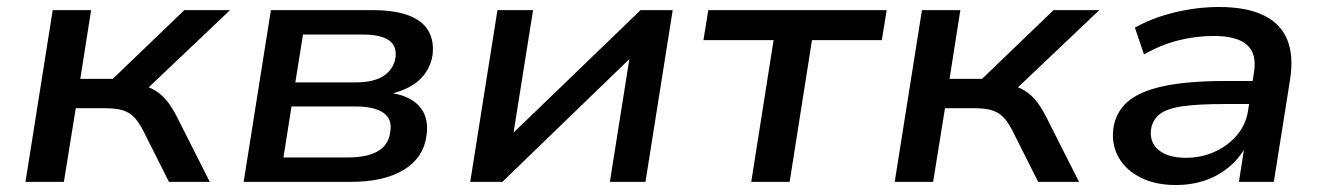

<svg xmlns="http://www.w3.org/2000/svg" viewBox="-20 -521 3798 550"><path d="M53 0 131 -492H241L210 -295H303L508 -492H639L383 -249L364 -280Q394 -277 415 -267Q436 -257 453.5 -237.5Q471 -218 488 -184L581 0H464L388 -151Q375 -175 362 -187.5Q349 -200 330 -205.5Q311 -211 281 -211H197L163 0Z M678 0 756 -492H1047Q1110 -492 1150 -477Q1190 -462 1207 -433Q1224 -404 1219 -363Q1215 -335 1198 -311Q1181 -287 1153 -272Q1125 -257 1089 -250L1091 -256Q1151 -249 1180 -218Q1209 -187 1202 -134Q1194 -70 1137.5 -35Q1081 0 984 0ZM792 -70H976Q1033 -70 1063.5 -88.5Q1094 -107 1098 -144Q1104 -180 1078 -198Q1052 -216 999 -216H815ZM826 -285H999Q1051 -285 1079.5 -304Q1108 -323 1113 -357Q1117 -390 1093.5 -406Q1070 -422 1020 -422H848Z M1327 0 1405 -492H1507L1447 -115H1424L1815 -492H1907L1829 0H1727L1787 -378H1810L1419 0Z M2132 0 2196 -406H1995L2009 -492H2520L2506 -406H2306L2242 0Z M2543 0 2621 -492H2731L2700 -295H2793L2998 -492H3129L2873 -249L2854 -280Q2884 -277 2905 -267Q2926 -257 2943.5 -237.5Q2961 -218 2978 -184L3071 0H2954L2878 -151Q2865 -175 2852 -187.5Q2839 -200 2820 -205.5Q2801 -211 2771 -211H2687L2653 0Z M3348 9Q3290 9 3248 -12Q3206 -33 3185 -69Q3164 -105 3169 -151Q3175 -198 3209 -228.5Q3243 -259 3312 -274Q3381 -289 3491 -289H3584L3574 -223H3487Q3411 -223 3366.5 -216.5Q3322 -210 3301.5 -193.5Q3281 -177 3277 -149Q3273 -112 3300 -90.5Q3327 -69 3377 -69Q3421 -69 3459 -86Q3497 -103 3523 -133.5Q3549 -164 3555 -203L3572 -313Q3581 -367 3552 -392.5Q3523 -418 3457 -418Q3406 -418 3356 -405.5Q3306 -393 3257 -365L3231 -442Q3265 -461 3304.5 -474Q3344 -487 3387 -494Q3430 -501 3471 -501Q3549 -501 3598 -478Q3647 -455 3666.5 -409.5Q3686 -364 3676 -296L3629 0H3529L3546 -109H3553Q3535 -73 3504.5 -46Q3474 -19 3434.5 -5Q3395 9 3348 9Z"/></svg>

Font: Nunito Sans 10pt SemiExpanded SemiBold
Style: Italic
Weight: 600
Width: 6
Italic angle: -9°
Designer: Vernon Adams
Foundry: Vernon Adams
Version: Version 3.101;gftools[0.9.27]